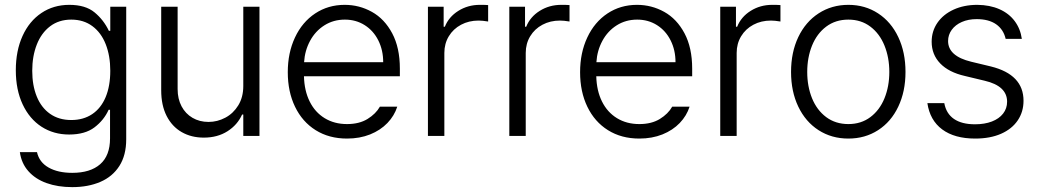

<svg xmlns="http://www.w3.org/2000/svg" viewBox="-20 -558 4267 788"><path d="M61.5 66.4H131.8Q141.1 107.9 179.4 129.6Q217.8 151.4 276.4 151.4Q350.6 151.4 391.1 116Q431.6 80.6 431.6 9.8V-107.4H425.8Q406.7 -64.9 367.9 -35.4Q329.1 -5.9 263.7 -5.9Q200.2 -5.9 150.6 -37.8Q101.1 -69.8 73 -129.6Q44.9 -189.5 44.9 -269.5Q44.9 -349.6 72.5 -410.4Q100.1 -471.2 149.9 -504.6Q199.7 -538.1 264.6 -538.1Q330.6 -538.1 367.9 -507.3Q405.3 -476.6 426.8 -431.6H432.6V-530.3H498V13.7Q498 79.1 470 123Q441.9 167 391.8 188.5Q341.8 210 276.4 210Q217.3 210 171.1 193.4Q125 176.8 96.4 144.5Q67.9 112.3 61.5 66.4ZM432.6 -267.6Q432.6 -329.1 413.8 -376.7Q395 -424.3 358.9 -450.9Q322.8 -477.5 272.5 -477.5Q221.7 -477.5 185.5 -450Q149.4 -422.4 130.9 -374.8Q112.3 -327.1 112.3 -267.6Q112.3 -207.5 130.9 -161.9Q149.4 -116.2 185.5 -90.8Q221.7 -65.4 272.5 -65.4Q322.3 -65.4 358.4 -89.6Q394.5 -113.8 413.6 -159.4Q432.6 -205.1 432.6 -267.6Z M978.5 -530.3H1044.9V0H978.5V-87.9H973.6Q954.6 -45.4 913.6 -19.3Q872.6 6.8 816.4 6.8Q765.1 6.8 725.6 -15.9Q686 -38.6 663.8 -82.3Q641.6 -126 641.6 -187.5V-530.3H709V-192.4Q709 -152.3 725.1 -121.8Q741.2 -91.3 770 -74.5Q798.8 -57.6 835.9 -57.6Q872.1 -57.6 904.8 -75Q937.5 -92.3 958 -125.7Q978.5 -159.2 978.5 -205.1Z M1161.1 -261.7Q1161.1 -341.3 1190.7 -404.3Q1220.2 -467.3 1273.4 -502.7Q1326.7 -538.1 1394.5 -538.1Q1454.6 -538.1 1506.3 -509.3Q1558.1 -480.5 1589.6 -421.4Q1621.1 -362.3 1621.1 -276.4V-245.1H1227.5Q1229 -185.5 1251 -141.4Q1272.9 -97.2 1312.5 -73Q1352.1 -48.8 1404.3 -48.8Q1454.6 -48.8 1488.5 -69.8Q1522.5 -90.8 1539.1 -120.1H1610.4Q1598.6 -83 1570.1 -53.2Q1541.5 -23.4 1499 -6.3Q1456.5 10.7 1404.3 10.7Q1330.6 10.7 1275.6 -23.7Q1220.7 -58.1 1190.9 -119.9Q1161.1 -181.6 1161.1 -261.7ZM1552.7 -302.7Q1552.7 -352.1 1532.7 -392.1Q1512.7 -432.1 1476.8 -454.8Q1440.9 -477.5 1395.5 -477.5Q1348.6 -477.5 1311.5 -454.1Q1274.4 -430.7 1252.7 -390.6Q1231 -350.6 1228 -302.7Z M1736.3 -530.3H1800.8V-448.2H1805.7Q1821.8 -488.8 1861.1 -513.4Q1900.4 -538.1 1949.2 -538.1Q1975.6 -538.1 1983.4 -537.1V-469.7Q1960 -473.6 1944.3 -473.6Q1904.3 -473.6 1872.3 -456.5Q1840.3 -439.5 1822 -409.2Q1803.7 -378.9 1803.7 -340.8V0H1736.3Z M2070.3 -530.3H2134.8V-448.2H2139.6Q2155.8 -488.8 2195.1 -513.4Q2234.4 -538.1 2283.2 -538.1Q2309.6 -538.1 2317.4 -537.1V-469.7Q2293.9 -473.6 2278.3 -473.6Q2238.3 -473.6 2206.3 -456.5Q2174.3 -439.5 2156 -409.2Q2137.7 -378.9 2137.7 -340.8V0H2070.3Z M2360.8 -261.7Q2360.8 -341.3 2390.4 -404.3Q2419.9 -467.3 2473.1 -502.7Q2526.4 -538.1 2594.2 -538.1Q2654.3 -538.1 2706.1 -509.3Q2757.8 -480.5 2789.3 -421.4Q2820.8 -362.3 2820.8 -276.4V-245.1H2427.2Q2428.7 -185.5 2450.7 -141.4Q2472.7 -97.2 2512.2 -73Q2551.8 -48.8 2604 -48.8Q2654.3 -48.8 2688.2 -69.8Q2722.2 -90.8 2738.8 -120.1H2810.1Q2798.3 -83 2769.8 -53.2Q2741.2 -23.4 2698.7 -6.3Q2656.2 10.7 2604 10.7Q2530.3 10.7 2475.3 -23.7Q2420.4 -58.1 2390.6 -119.9Q2360.8 -181.6 2360.8 -261.7ZM2752.4 -302.7Q2752.4 -352.1 2732.4 -392.1Q2712.4 -432.1 2676.5 -454.8Q2640.6 -477.5 2595.2 -477.5Q2548.3 -477.5 2511.2 -454.1Q2474.1 -430.7 2452.4 -390.6Q2430.7 -350.6 2427.7 -302.7Z M2936 -530.3H3000.5V-448.2H3005.4Q3021.5 -488.8 3060.8 -513.4Q3100.1 -538.1 3148.9 -538.1Q3175.3 -538.1 3183.1 -537.1V-469.7Q3159.7 -473.6 3144 -473.6Q3104 -473.6 3072 -456.5Q3040 -439.5 3021.7 -409.2Q3003.4 -378.9 3003.4 -340.8V0H2936Z M3226.6 -262.7Q3226.6 -343.3 3256.3 -405.8Q3286.1 -468.3 3339.8 -503.2Q3393.6 -538.1 3461.9 -538.1Q3530.3 -538.1 3583.7 -503.2Q3637.2 -468.3 3666.7 -405.8Q3696.3 -343.3 3696.3 -262.7Q3696.3 -182.6 3666.7 -120.4Q3637.2 -58.1 3583.7 -23.7Q3530.3 10.7 3461.9 10.7Q3393.1 10.7 3339.6 -23.7Q3286.1 -58.1 3256.3 -120.4Q3226.6 -182.6 3226.6 -262.7ZM3629.9 -262.7Q3629.9 -321.8 3610.1 -370.8Q3590.3 -419.9 3552.2 -448.7Q3514.2 -477.5 3461.9 -477.5Q3409.2 -477.5 3370.8 -448.7Q3332.5 -419.9 3312.7 -370.8Q3293 -321.8 3293 -262.7Q3293 -203.6 3312.7 -154.8Q3332.5 -106 3370.8 -77.4Q3409.2 -48.8 3461.9 -48.8Q3514.2 -48.8 3552.2 -77.4Q3590.3 -106 3610.1 -154.8Q3629.9 -203.6 3629.9 -262.7Z M3988.3 -479.5Q3954.1 -479.5 3927.5 -467.8Q3900.9 -456.1 3886 -435.5Q3871.1 -415 3871.1 -389.6Q3871.1 -327.6 3965.8 -304.7L4046.9 -285.2Q4180.7 -252 4180.7 -144.5Q4180.7 -99.1 4157 -64Q4133.3 -28.8 4088.6 -9Q4043.9 10.7 3982.4 10.7Q3897.5 10.7 3846.9 -26.9Q3796.4 -64.5 3786.1 -134.8H3855.5Q3863.3 -91.8 3895.3 -69.8Q3927.2 -47.9 3981.4 -47.9Q4021 -47.9 4050.8 -59.3Q4080.6 -70.8 4096.9 -91.8Q4113.3 -112.8 4113.3 -140.6Q4113.3 -205.1 4021.5 -226.6L3940.4 -246.1Q3874 -261.2 3838.9 -297.6Q3803.7 -334 3803.7 -386.7Q3803.7 -430.2 3827.4 -464.6Q3851.1 -499 3893.8 -518.6Q3936.5 -538.1 3991.2 -538.1Q4042.5 -537.6 4081.8 -520.3Q4121.1 -502.9 4144.5 -471.4Q4168 -439.9 4173.8 -398.4H4107.4Q4098.6 -437 4068.4 -458.3Q4038.1 -479.5 3988.3 -479.5Z"/></svg>

Font: Pretendard Light
Style: Regular
Weight: 300
Designer: Base glyphs from Inter by Rasmus Andersson; Hangeul glyphs from Noto Sans CJK(Source Han Sans) by Jang Soo-young and Kan
Foundry: Kil Hyung-jin
Version: Version 1.309